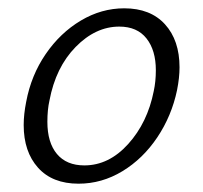

<svg xmlns="http://www.w3.org/2000/svg" viewBox="-20 -438 488 462"><path d="M37 -137Q37 -163 43 -193Q55 -257 90 -308Q125 -359 174.5 -388.5Q224 -418 279 -418Q342 -418 377 -379.5Q412 -341 412 -276Q412 -251 406 -221Q393 -159 358.5 -107.5Q324 -56 274.5 -26Q225 4 169 4Q106 4 71.5 -34.5Q37 -73 37 -137ZM350 -219Q355 -242 355 -269Q355 -317 332.5 -345.5Q310 -374 267 -374Q210 -374 162 -325Q114 -276 99 -196Q94 -174 94 -145Q94 -95 117 -67.5Q140 -40 183 -40Q242 -40 288.5 -91.5Q335 -143 350 -219Z"/></svg>

Font: Ysabeau Infant Semilight
Style: Italic
Weight: 300
Italic angle: -12°
Designer: Christian Thalmann (Catharsis Fonts)
Version: Version 0.003